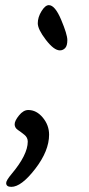

<svg xmlns="http://www.w3.org/2000/svg" viewBox="-20 -532 346 747"><path d="M171 -8Q171 55 117 125Q63 195 24 195Q4 195 4 180Q4 170 25 145Q88 70 88 19Q88 3 75 -7.5Q62 -18 49.5 -26.5Q37 -35 37 -48.5Q37 -62 54 -83Q71 -104 90 -104Q122 -104 146.5 -74.5Q171 -45 171 -8ZM213 -336Q190 -336 158.5 -377Q127 -418 127 -441.5Q127 -465 141.5 -488.5Q156 -512 170 -512Q194 -512 218 -455Q242 -398 242 -376Q242 -354 233.5 -345Q225 -336 213 -336Z"/></svg>

Font: Kalam
Style: Regular
Weight: 400
Designer: Lipi Raval (Devanagari and Latin), Jonny Pinhorn (Latin)
Foundry: Indian Type Foundry
Version: Version 2.001;PS 1.0;hotconv 1.0.79;makeotf.lib2.5.61930; tt